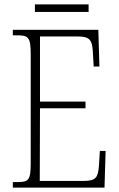

<svg xmlns="http://www.w3.org/2000/svg" viewBox="-20 -849 540 869"><path d="M138 -795H381V-829H138ZM38 0H453L458 -166H432L428 -102C424 -46 416 -30 356 -30H160L161 -359H367V-389H161V-684H329C390 -684 398 -668 401 -601L404 -548H430L425 -714H38V-689H61C108 -689 119 -679 119 -605V-108C119 -35 109 -25 61 -25H38Z"/></svg>

Font: Noto Serif Thai Condensed ExtraLight
Style: Regular
Weight: 200
Width: 3
Designer: Monotype Design Team
Foundry: Monotype Imaging Inc.
Version: Version 2.002